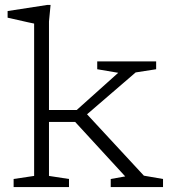

<svg xmlns="http://www.w3.org/2000/svg" viewBox="-20 -762 698 782"><path d="M179.5 -45.5 261 -33V0H35.5V-33L119 -45.5V-666Q112.5 -667 94.2 -671.2Q76 -675.5 53.2 -680.5Q30.5 -685.5 11 -690V-717L173 -742H186L179.5 -674.5V-314H292.5L461.5 -465.5L376 -480V-512H616V-480L532.5 -467L334.5 -296.5L566 -46.5L644 -33V0H431V-33L490 -43.5L286 -265.5H179.5Z"/></svg>

Font: Newsreader 6pt Light
Style: Regular
Weight: 300
Designer: Hugues Gentile
Foundry: Production Type
Version: Version 1.003; ttfautohint (v1.8.3)